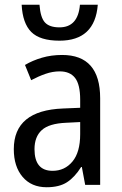

<svg xmlns="http://www.w3.org/2000/svg" viewBox="-20 -777 514 807"><path d="M316 -757Q308 -662 230 -662Q188 -662 169 -682.5Q150 -703 146 -757H71Q75 -679 111.5 -642.5Q148 -606 230 -606Q379 -606 391 -757ZM317 -213Q317 -137 284.5 -98Q252 -59 201 -59Q125 -59 125 -150Q125 -202 155.5 -230Q186 -258 258 -261L317 -264ZM85 -504 111 -440Q141 -456 171 -466.5Q201 -477 231 -477Q274 -477 295.5 -449.5Q317 -422 317 -358V-324L245 -321Q38 -313 38 -150Q38 -77 75 -33.5Q112 10 176 10Q229 10 261.5 -11Q294 -32 321 -75H324L338 0H401V-364Q401 -546 241 -546Q196 -546 156.5 -534.5Q117 -523 85 -504Z"/></svg>

Font: Noto Sans Display SemiCondensed
Style: Regular
Weight: 400
Width: 4
Designer: Monotype Design team
Foundry: Monotype Imaging Inc.
Version: 1.000